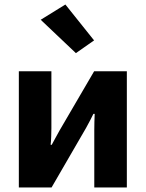

<svg xmlns="http://www.w3.org/2000/svg" viewBox="-20 -831 646 851"><path d="M63.5 0H208.5L361.6 -264.2Q372.3 -283.7 380.1 -298.6Q387.9 -313.5 394 -326.4H399.7Q398.9 -311.8 398.4 -290.4Q397.9 -269 397.9 -254.4V0H542.2V-515.1H397.2L244.1 -252.9Q233.2 -233.2 224.5 -217.3Q215.8 -201.4 209.2 -189L204.3 -189.5Q206.3 -202.9 207 -225.5Q207.8 -248 207.8 -262.7V-515.1H63.5ZM316.4 -595.5 397 -651.9 269.8 -811 160.4 -743.4Z"/></svg>

Font: Roboto Flex
Style: Regular
Weight: 400
Designer: Berlow after Robertson
Foundry: Google
Version: Version 3.200;gftools[0.9.32]